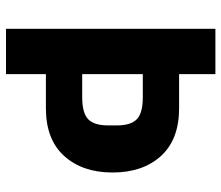

<svg xmlns="http://www.w3.org/2000/svg" viewBox="-69 -669 738 640"><g transform="rotate(90 300.0 -349.0)"><path d="M76 0V-698H227V-577H341Q445 -577 500 -516.5Q555 -456 555 -355Q555 -255 500 -194Q445 -133 341 -133H227V0ZM227 -254H304Q357 -254 377.5 -274Q398 -294 398 -340V-370Q398 -416 377.5 -436Q357 -456 304 -456H227Z"/></g></svg>

Font: Lilex Nerd Font
Style: Bold
Weight: 700
Designer: Mike Abbink, Paul van der Laan, Pieter van Rosmalen, Mikhael Khrustik
Foundry: Mikhael Khrustik
Version: Version 2.400; ttfautohint (v1.8.4.7-5d5b);Nerd Fonts 3.3.0